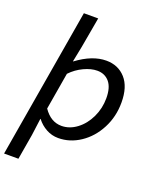

<svg xmlns="http://www.w3.org/2000/svg" viewBox="-192 -884 988 1209"><g transform="rotate(20 302.0 -280.0)"><path d="M156 -781H252L216 -578L195 -473H197Q299 -549 392 -549Q472 -549 521.5 -493.5Q571 -438 571 -333Q571 -238 529.5 -158.5Q488 -79 419 -33Q350 13 272 13Q229 13 191.5 -7.5Q154 -28 128 -62H126L111 51L82 221H-14ZM472 -326Q472 -398 441.5 -434Q411 -470 360 -470Q319 -470 271 -447.5Q223 -425 186 -386L144 -138Q193 -66 265 -66Q319 -66 367 -102Q415 -138 443.5 -198Q472 -258 472 -326Z"/></g></svg>

Font: Nebula Sans Medium
Style: Regular
Weight: 500
Italic angle: -9°
Designer: Paul D. Hunt for Adobe (as Source Sans)
Foundry: Nebula Entertainment & Broadcasting LLC
Version: Version 1.010